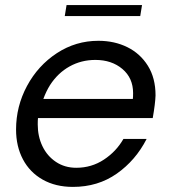

<svg xmlns="http://www.w3.org/2000/svg" viewBox="-20 -723 669 753"><path d="M43 -215Q43 -306 86 -386Q129 -466 203 -514.5Q277 -563 366 -563Q429 -563 479.5 -538Q530 -513 560 -465Q590 -417 590 -349Q589 -317 579 -260H129Q128 -252 128 -235Q128 -188 146.5 -149.5Q165 -111 199.5 -88Q234 -65 279 -65Q339 -65 387.5 -97Q436 -129 464 -178H555Q512 -94 438 -42Q364 10 266 10Q198 10 147.5 -18.5Q97 -47 70 -98Q43 -149 43 -215ZM501 -335Q502 -342 502 -358Q502 -417 460 -452.5Q418 -488 354 -488Q299 -488 253 -462.5Q207 -437 176 -389Q161 -365 150 -335ZM530 -660H234L241 -703H537Z"/></svg>

Font: Open Sauce One
Style: Italic
Weight: 400
Italic angle: -10°
Designer: Alfredo Marco Pradil
Foundry: Creative Sauce Fz LLC
Version: Version 1.477